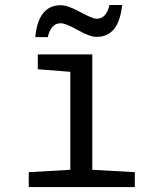

<svg xmlns="http://www.w3.org/2000/svg" viewBox="-20 -756 640 776"><path d="M264.2 -465.8 132.8 -476.1V-536.1H353V-69.8L524.9 -60.1V0H96.2V-60.1L264.2 -69.8ZM173.3 -606H122.6Q134.8 -734.9 225.6 -734.9Q253.9 -734.9 304.2 -707.5Q354 -680.2 370.6 -680.2Q409.7 -680.2 422.4 -735.8H473.6Q460.4 -606.9 370.6 -606.9Q342.8 -606.9 293.9 -634.8Q245.1 -662.1 225.6 -662.1Q185.5 -662.1 173.3 -606Z"/></svg>

Font: Droid Sans Mono
Style: Regular
Weight: 400
Monospace: yes
Foundry: Ascender Corporation
Version: Version 1.00 build 112